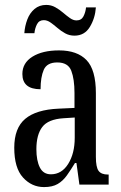

<svg xmlns="http://www.w3.org/2000/svg" viewBox="-20 -751 494 781"><path d="M159 10Q109 10 73.5 -29Q38 -68 38 -150Q38 -230 82.5 -267.5Q127 -305 218 -309L283 -312V-373Q283 -429 270 -463Q257 -497 213 -497Q171 -497 158 -467Q145 -437 145 -388Q71 -388 71 -450Q71 -495 112 -520.5Q153 -546 220 -546Q294 -546 332 -506.5Q370 -467 370 -372V-113Q370 -71 381 -56Q392 -41 419 -41H422V0H303L291 -88H285Q268 -60 252 -37.5Q236 -15 214.5 -2.5Q193 10 159 10ZM187 -42Q231 -42 257.5 -84.5Q284 -127 284 -191V-273L238 -270Q176 -266 152 -234.5Q128 -203 128 -144Q128 -98 142 -70Q156 -42 187 -42ZM283 -606Q262 -606 245 -615.5Q228 -625 213.5 -637.5Q199 -650 185.5 -659.5Q172 -669 158 -669Q139 -669 130.5 -652.5Q122 -636 120 -616H79Q81 -645 91 -671.5Q101 -698 120.5 -714.5Q140 -731 168 -731Q188 -731 205 -721.5Q222 -712 236.5 -699.5Q251 -687 264.5 -677.5Q278 -668 291 -668Q311 -668 319.5 -684.5Q328 -701 330 -721H370Q367 -677 345.5 -641.5Q324 -606 283 -606Z"/></svg>

Font: Noto Serif Myanmar ExtraCondensed
Style: Regular
Weight: 400
Width: 2
Designer: Ben Mitchell and the Monotype Design Team
Foundry: Monotype Imaging Inc.
Version: Version 2.106; ttfautohint (v1.8.4.7-5d5b)